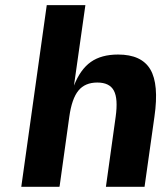

<svg xmlns="http://www.w3.org/2000/svg" viewBox="-20 -720 626 740"><path d="M62 0 160.2 -700.2H309.1L265.1 -390.1Q289.6 -452.6 330.1 -481.2Q370.6 -509.8 435.1 -509.8Q525.4 -509.8 559.3 -452.6Q593.3 -395.5 575.2 -270L537.1 0H388.2L425.8 -270Q435.5 -339.4 418.9 -370.6Q402.3 -401.9 355 -401.9Q307.6 -401.9 282.2 -370.8Q256.8 -339.8 247.1 -270L210 -3.9L209 0Z"/></svg>

Font: Fivo Sans Modern
Style: Italic
Weight: 700
Designer: Alexander Slobzheninov
Foundry: Alexander Slobzheninov
Version: 1.0